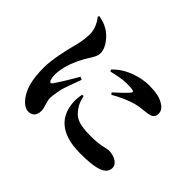

<svg xmlns="http://www.w3.org/2000/svg" viewBox="-174 -1035 1348 1348"><g transform="rotate(45 500.0 -360.5)"><path d="M443 -567C518 -648 635 -678 712 -678C778 -678 820 -669 855 -648C891 -627 899 -604 899 -584C899 -552 882 -539 855 -533C822 -526 780 -526 736 -515C690 -503 626 -476 570 -443L559 -456C602 -495 642 -532 656 -551C666 -564 674 -576 596 -576C572 -576 533 -574 449 -554ZM438 -299C444 -276 451 -249 462 -230C504 -157 548 -135 673 -135C771 -135 814 -155 833 -155C884 -155 939 -130 939 -85C939 -11 833 3 706 3C500 3 426 -94 418 -217C416 -247 420 -276 424 -298ZM114 -764C135 -739 163 -691 163 -640C163 -589 154 -546 141 -497C125 -437 99 -322 99 -245C99 -123 120 -51 162 4C185 34 213 53 241 53C281 53 303 28 303 -17C303 -51 281 -86 281 -125C281 -140 284 -161 292 -205C299 -242 329 -315 348 -370L327 -379C299 -329 250 -249 224 -212C213 -196 204 -197 197 -213C192 -224 189 -245 189 -265C189 -341 227 -435 271 -506C295 -545 310 -566 310 -597C310 -658 250 -718 214 -740C186 -757 160 -767 121 -774Z"/></g></svg>

Font: Noto Serif CJK HK Black
Style: Regular
Weight: 900
Designer: Ryoko NISHIZUKA 西塚涼子 (kana & ideographs); Frank Grießhammer (Latin, Greek & Cyrillic); Wenlong ZHANG 张文龙 (bopomofo); San
Foundry: Adobe
Version: Version 2.001;hotconv 1.1.0;makeotfexe 2.6.0